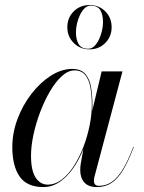

<svg xmlns="http://www.w3.org/2000/svg" viewBox="-20 -750 584 780"><path d="M156.5 10Q89.5 10 59.8 -32.8Q30 -75.5 30 -152.5Q30 -210 51 -266.2Q72 -322.5 107.5 -368.5Q143 -414.5 186.2 -442.2Q229.5 -470 273.5 -470Q309.5 -470 327.2 -448.8Q345 -427.5 350.2 -394Q355.5 -360.5 355.5 -324Q355.5 -291 349.2 -253.5Q343 -216 331 -178.5Q319 -141 301.8 -107.2Q284.5 -73.5 262 -47Q239.5 -20.5 213.2 -5.2Q187 10 156.5 10ZM174 0Q204 0 230.8 -20.5Q257.5 -41 280 -75.8Q302.5 -110.5 318.8 -153Q335 -195.5 344 -240Q353 -284.5 353 -324Q353 -363 347.2 -394.8Q341.5 -426.5 326.2 -445.2Q311 -464 283 -464Q257 -464 231.5 -441Q206 -418 183.5 -379.8Q161 -341.5 143.5 -295.5Q126 -249.5 116 -203Q106 -156.5 106 -117.5Q106 -57 124.8 -28.5Q143.5 0 174 0ZM374 10Q339 10 322.5 -9Q306 -28 306 -58Q306 -66.5 306.5 -73.2Q307 -80 308 -85L319.5 -149L342.5 -223.5L355.5 -303.5L393 -460H477.5L363.5 -31Q361.5 -23.5 361.5 -15Q361.5 -6.5 366.2 -0.8Q371 5 382 5Q410.5 5 434 -11Q457.5 -27 479 -62.2Q500.5 -97.5 521.5 -153.5L523.5 -153Q502 -95.5 480.2 -59.5Q458.5 -23.5 433 -6.8Q407.5 10 374 10ZM343.5 -549.5Q305.5 -549.5 279.5 -575.5Q253.5 -601.5 253.5 -639.5Q253.5 -678 279.5 -703.8Q305.5 -729.5 343.5 -729.5Q382 -729.5 407.8 -703.8Q433.5 -678 433.5 -639.5Q433.5 -601.5 407.8 -575.5Q382 -549.5 343.5 -549.5ZM338.5 -552Q352.5 -552 363.5 -562.8Q374.5 -573.5 382.2 -590Q390 -606.5 394.2 -625Q398.5 -643.5 398.5 -659Q398.5 -690.5 387.5 -708.8Q376.5 -727 348.5 -727Q334.5 -727 323.5 -716.2Q312.5 -705.5 304.8 -689Q297 -672.5 292.8 -654.2Q288.5 -636 288.5 -620Q288.5 -588.5 299.8 -570.2Q311 -552 338.5 -552Z"/></svg>

Font: Bodoni Moda 72pt
Style: Italic
Weight: 400
Italic angle: -13°
Designer: Owen Earl
Foundry: indestructible type
Version: Version 2.005